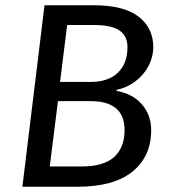

<svg xmlns="http://www.w3.org/2000/svg" viewBox="-20 -709 656 729"><path d="M291 -77Q374 -77 413.5 -113Q453 -149 453 -215Q453 -325 324 -325H200L169 -77ZM325 -398Q391 -398 427.5 -433Q464 -468 464 -530Q464 -572 434 -593Q404 -614 337 -614H235L208 -398ZM554 -215Q554 -115 483 -57.5Q412 0 275 0H65L149 -689H336Q450 -689 506 -646Q562 -603 562 -530Q562 -504 552.5 -478Q543 -452 525 -430Q507 -408 481.5 -391.5Q456 -375 423 -368L422 -364Q484 -353 519 -312.5Q554 -272 554 -215Z"/></svg>

Font: Yekcdsyqcyvpieeyorgstswgcgt
Style: Regular
Weight: 400
Italic angle: -8°
Designer: Carrois Corporate & Edenspiekermann
Foundry: Carrois Corporate GbR & Edenspiekermann AG
Version: Version 2.001